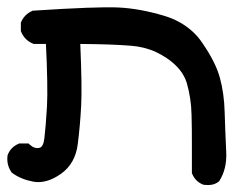

<svg xmlns="http://www.w3.org/2000/svg" viewBox="-22 -392 650 535"><path d="M544.4 122.6Q522.9 114.3 513.7 92.8L512.7 90.8V88.9Q512.7 51.3 512.7 20.8Q512.7 -9.8 512.5 -33.2Q512.2 -56.6 511.7 -72.8Q511.2 -96.2 507.8 -118.2Q504.4 -140.1 498.5 -160.6Q486.8 -199.7 443.4 -229.5Q428.2 -239.7 412.4 -247.1Q396.5 -254.4 378.9 -258.8Q361.3 -263.2 342.3 -264.6Q287.1 -269 201.7 -269.5Q207 -147.9 204.1 -96.2Q201.2 -42 194.8 8.8Q188 64 147.9 92.3Q107.9 120.6 71.3 114.3Q37.1 107.9 13.2 90.8L11.7 89.8L10.7 88.9Q-4.4 67.9 -1 41.5V40.5L-0.5 39.6Q7.8 18.1 29.3 8.8L31.2 7.8H33.2H53.7H57.6L60.1 10.3Q67.4 17.1 74.2 19.3Q81.1 21.5 87.4 20Q98.6 18.1 101.6 -6.3Q105.5 -38.1 108.9 -95.2Q110.4 -122.1 109.6 -166.3Q108.9 -210.4 106 -269.5H74.2H72.3L70.8 -270Q46.4 -279.8 36.6 -304.2L36.1 -305.7V-307.6V-327.1V-329.1L37.1 -331.1Q41.5 -341.3 49.3 -349.1Q57.1 -356.9 67.4 -361.3L68.8 -362.3H70.8Q250 -374 308.6 -371.1Q367.7 -368.2 435.1 -348.1Q458 -341.3 477.5 -330.6Q497.1 -319.8 513.4 -305.2Q529.8 -290.5 542 -272Q579.1 -218.3 590.8 -174.8Q602.5 -132.3 604 -80.1Q605.5 -28.8 608.4 32.7Q610.4 78.6 589.4 111.8L588.4 113.3L586.9 114.3Q579.1 120.6 568.6 122.6Q558.1 124.5 546.4 123L545.4 122.6Z"/></svg>

Font: NaikaiFont
Style: Bold
Weight: 700
Version: Version 1.89